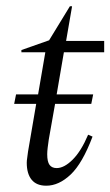

<svg xmlns="http://www.w3.org/2000/svg" viewBox="-20 -580 351 610"><path d="M127 10Q96 10 80.5 -9Q65 -28 65 -63Q65 -70 66.5 -79Q68 -88 69 -98L95 -250H25L31 -280H101L124 -414H48V-421L136 -452L202 -560H209L190 -450H311V-414H183L160 -280H276L270 -250H155L135 -137Q133 -123 131.5 -111Q130 -99 130 -90Q130 -66 137.5 -56Q145 -46 160 -46Q184 -46 211 -73Q238 -100 260 -152L274 -146Q242 -61 204.5 -25.5Q167 10 127 10Z"/></svg>

Font: Spectral Light
Style: Italic
Weight: 300
Italic angle: -10°
Designer: Jean-Baptiste Levee
Foundry: Production Type
Version: Version 2.001